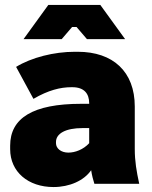

<svg xmlns="http://www.w3.org/2000/svg" viewBox="-20 -742 612 775"><path d="M485 -584 385 -722H175L75 -584H229L271 -633H289L331 -584ZM196 13C261 13 319 -13 348 -55C351 -34 356 -16 361 0H542C531 -51 524 -91 524 -141V-312C524 -453 436 -533 294 -533H282C198 -533 107 -510 45 -472L115 -343C175 -378 224 -390 268 -390H272C320 -390 340 -364 340 -325V-323H308C112 -323 21 -265 21 -154V-140C21 -48 94 13 196 13ZM256 -126C226 -126 206 -143 206 -164V-169C206 -203 245 -225 313 -225H340V-164C316 -138 283 -126 256 -126Z"/></svg>

Font: Fixel Text Black
Style: Regular
Weight: 900
Width: 4
Designer: AlfaBravo + MacPaw
Foundry: Kyrylo Tkachov, Marchela Mozhyna, Serhii Makarenko, Maria Weinstein, Zakhar Kryvoshyya
Version: Version 1.211